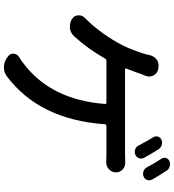

<svg xmlns="http://www.w3.org/2000/svg" viewBox="28 -898 920 1017"><g transform="rotate(90 488.5 -390.0)"><path d="M931.6 -735.4Q935.5 -727.5 935.5 -719.7Q935.5 -714.8 933.6 -709Q928.7 -695.3 916 -690.4Q902.3 -684.6 888.2 -689.5Q874 -694.3 867.2 -707Q843.8 -751 821.3 -784.2Q813.5 -795.9 817.4 -808.6Q821.3 -821.3 833 -826.2Q841.8 -830.1 849.6 -830.1Q855.5 -830.1 862.3 -828.1Q877 -824.2 884.8 -811.5Q909.2 -774.4 931.6 -735.4ZM816.4 -692.4Q823.2 -679.7 818.4 -666Q813.5 -652.3 800.8 -646.5Q786.1 -640.6 772 -645.5Q757.8 -650.4 751 -664.1Q727.5 -709 707 -742.2Q700.2 -753.9 704.1 -766.6Q708 -779.3 720.7 -784.2Q728.5 -788.1 736.3 -788.1Q742.2 -788.1 749 -786.1Q763.7 -781.2 771.5 -768.6Q793.9 -733.4 816.4 -692.4ZM343.8 -598.6Q342.8 -596.7 344.2 -594.2Q345.7 -591.8 348.6 -591.8H794.9Q818.4 -591.8 839.8 -592.8Q840.8 -592.8 842.8 -592.8Q862.3 -592.8 877 -580.1Q893.6 -565.4 893.6 -543.9Q893.6 -522.5 877 -506.8Q862.3 -492.2 840.8 -492.2Q839.8 -492.2 839.8 -492.2Q822.3 -493.2 794.9 -493.2H646.5Q639.6 -493.2 638.7 -485.4Q614.3 -138.7 384.8 34.2Q363.3 49.8 337.9 49.8Q311.5 49.8 289.1 35.2L278.3 27.3Q264.6 17.6 264.6 1Q264.6 -19.5 282.2 -30.3Q302.7 -42 317.4 -54.7Q508.8 -199.2 531.2 -485.4Q531.2 -493.2 524.4 -493.2H301.8Q293.9 -493.2 291 -486.3Q237.3 -392.6 171.9 -321.3Q154.3 -302.7 128.9 -299.8Q124 -299.8 120.1 -299.8Q99.6 -299.8 81.1 -310.5V-311.5Q61.5 -323.2 61.5 -346.7Q61.5 -365.2 75.2 -378.9Q146.5 -448.2 206.1 -551.8Q237.3 -605.5 264.6 -690.4Q269.5 -707 272.5 -722.7Q278.3 -746.1 296.9 -759.8Q310.5 -769.5 327.1 -769.5Q332 -769.5 337.9 -768.6L346.7 -767.6Q369.1 -762.7 379.9 -743.2Q385.7 -731.4 385.7 -719.7Q385.7 -710.9 382.8 -702.1Q376 -685.5 374 -680.7Q357.4 -632.8 343.8 -598.6Z"/></g></svg>

Font: Gen Jyuu Gothic P Medium
Style: Regular
Weight: 500
Designer: [Source Han Sans]
Ryoko NISHIZUKA  (kana & ideographs); Paul D. Hunt (Latin, Greek & Cyrillic); Wenlong ZHANG  (bopomofo
Version: Version 1.002.20150607